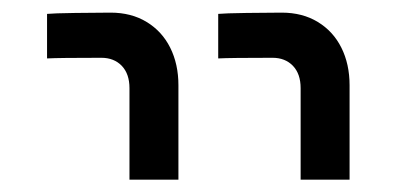

<svg xmlns="http://www.w3.org/2000/svg" viewBox="-20 -629 640 304"><path d="M426 -609Q405 -609 370.2 -608.5Q335.5 -608 325.5 -607V-536.5Q344.5 -537.5 411.5 -537.5Q431.5 -537.5 443.8 -524.8Q456 -512 456 -489.5V-344.5H533.5V-494Q533.5 -527.5 520.5 -553.5Q507.5 -579.5 483.2 -594.2Q459 -609 426 -609ZM155 -609Q134 -609 99.2 -608.5Q64.5 -608 54.5 -607V-536.5Q73.5 -537.5 140.5 -537.5Q160.5 -537.5 172.8 -524.8Q185 -512 185 -489.5V-344.5H262.5V-494Q262.5 -527.5 249.5 -553.5Q236.5 -579.5 212.2 -594.2Q188 -609 155 -609Z"/></svg>

Font: JuliaMono Light
Style: Regular
Weight: 300
Monospace: yes
Designer: cormullion
Foundry: corm
Version: Version 0.054; ttfautohint (v1.8.4)